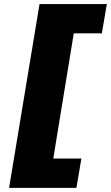

<svg xmlns="http://www.w3.org/2000/svg" viewBox="-20 -747 539 932"><path d="M24.1 164.8 171.9 -727.3H498.6L474.4 -585.2H338.1L238.6 22.7H375L350.9 164.8Z"/></svg>

Font: Inter P Black
Style: Italic
Weight: 900
Italic angle: -9.40001°
Designer: Rasmus Andersson
Foundry: rsms
Version: Version 3.018;git-588b23468